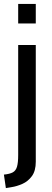

<svg xmlns="http://www.w3.org/2000/svg" viewBox="-32 -720 264 982"><path d="M-2 242 -12 173Q18 170 33.5 161.5Q49 153 55 132.5Q61 112 61 73V-490H151V107Q151 154 131 181Q111 208 82.5 220.5Q54 233 28 237ZM61 -600V-700H151V-600Z"/></svg>

Font: Cabin VF Beta
Style: Regular
Weight: 400
Designer: Pablo Impallari
Foundry: Pablo Impallari. http://www.impallari.com Igino Marini. http://www.ikern.com
Version: Version 2.200